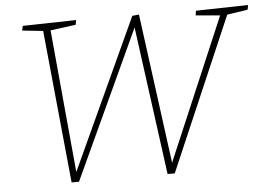

<svg xmlns="http://www.w3.org/2000/svg" viewBox="-50 -759 1151 827"><g transform="rotate(-5 525.5 -345.5)"><path d="M825 -688 1051 -693 1047 -673 949 -658 961 -667 673 2H642L554 -650L560 -649L259 2H227L161 -667L168 -658L72 -668L76 -688L307 -693L304 -673L185 -657L193 -667L252 -31L247 -32L550 -690L579 -693L667 -34H661L930 -666L936 -658L822 -668Z"/></g></svg>

Font: Bitter Thin ExtraLight
Style: Italic
Weight: 250
Italic angle: -9°
Version: Version 2.002